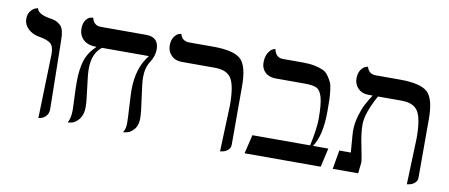

<svg xmlns="http://www.w3.org/2000/svg" viewBox="-56 -778 2347 1003"><g transform="rotate(10 1117.0 -276.5)"><path d="M179.2 5.9 189 -335.9Q189 -376 171.4 -390.9Q153.8 -405.8 110.8 -413.1Q73.7 -418.9 50.3 -441.4Q26.9 -463.9 26.9 -494.1Q26.9 -519 39.3 -534.9Q51.8 -550.8 64.9 -555.2L78.1 -559.1Q83 -530.3 140.1 -519Q166 -515.1 177.5 -511Q189 -506.8 202.4 -495.8Q215.8 -484.9 220.9 -463.4Q226.1 -441.9 226.1 -405.8L231.9 -50.8Q231.9 -27.8 219 -13.9Q206.1 0 192.4 2.9Z M680.7 -298.8Q680.7 -270 692.1 -193.1Q703.6 -116.2 703.6 -85Q703.6 -46.9 684.6 -25.4Q665.5 -3.9 646.5 -1L627.4 2Q640.6 -17.1 640.6 -48.8Q640.6 -69.8 636.7 -136Q632.8 -202.1 632.8 -223.1Q632.8 -341.3 691.9 -413.1H442.9Q394 -376 393.6 -293.9Q393.6 -263.2 403.1 -193.6Q412.6 -124 412.6 -92.8Q412.6 -51.8 392.6 -27.8Q372.6 -3.9 353 -1L333.5 2Q348.6 -21 348.6 -67.9Q348.6 -79.1 346.2 -130.6Q343.8 -182.1 343.8 -214.8Q343.8 -281.7 358.2 -327.9Q372.6 -374 413.6 -413.1Q367.7 -413.1 343.8 -435.5Q319.8 -458 319.8 -494.1Q319.8 -522.9 332.3 -539.6Q344.7 -556.2 357.9 -558.1L370.6 -560.1Q379.4 -520 418.5 -520H658.7Q725.6 -520 725.6 -454.1Q725.6 -418.9 703.1 -384.3Q680.7 -349.6 680.7 -298.8Z M1144 12.2 1153.3 -233.9Q1153.3 -335.9 1129.6 -374.5Q1106 -413.1 1041 -413.1H866.2Q831.1 -413.1 810.1 -434.6Q789.1 -456.1 789.1 -486.8Q789.1 -514.6 801 -532.2Q813 -549.8 825.7 -553.7L838.4 -557.1Q848.1 -520 887.2 -520H1013.2Q1123 -520 1160.6 -485.1Q1198.2 -450.2 1198.2 -344.2V-33.2Q1198.2 -14.2 1184.8 -3.2Q1171.4 7.8 1157.7 9.8Z M1489.7 -520Q1525.9 -520 1552.5 -514.4Q1579.1 -508.8 1596.9 -501Q1614.7 -493.2 1627 -475.6Q1639.2 -458 1646 -443.6Q1652.8 -429.2 1656 -399.7Q1659.2 -370.1 1659.7 -349.6Q1660.2 -329.1 1660.2 -289.1Q1660.2 -162.1 1617.2 -100.1H1698.7L1675.8 0H1272L1295.9 -100.1H1602.1Q1622.1 -192.9 1622.1 -243.2Q1622.1 -321.3 1612.1 -357.2Q1602.1 -393.1 1582.5 -403.1Q1563 -413.1 1519 -413.1H1364.7Q1328.6 -413.1 1307.9 -433.1Q1287.1 -453.1 1287.1 -483.9Q1287.1 -516.1 1299.6 -536.1Q1312 -556.2 1323.7 -560.5L1335.9 -564.9Q1345.7 -520 1382.8 -520Z M2134.8 12.2 2143.6 -233.9Q2143.6 -335.9 2120.1 -374.5Q2096.7 -413.1 2031.7 -413.1H1906.7Q1853 -314.9 1852.5 -255.9Q1852.5 -210 1866.7 -142.1Q1880.9 -74.2 1880.9 -58.1L1874.5 0H1739.7L1756.8 -100.1H1817.9Q1816.9 -114.3 1814.7 -141.1Q1812.5 -168 1811 -188Q1809.6 -208 1809.6 -211.9Q1809.6 -252.9 1820.8 -292Q1832 -331.1 1844.5 -355Q1856.9 -378.9 1878.4 -413.1H1856.9Q1821.8 -413.1 1800.8 -434.6Q1779.8 -456.1 1779.8 -486.8Q1779.8 -514.6 1791.7 -532.2Q1803.7 -549.8 1816.4 -553.7L1828.6 -557.1Q1838.4 -520 1877.9 -520H2003.9Q2113.8 -520 2151.4 -485.1Q2189 -450.2 2189 -344.2V-33.2Q2189 -14.2 2175.3 -3.2Q2161.6 7.8 2148.4 9.8Z"/></g></svg>

Font: Linux Libertine Initials
Style: Initials
Weight: 400
Designer: Philipp H. Poll
Foundry: Philipp H. Poll
Version: Version 5.0.6